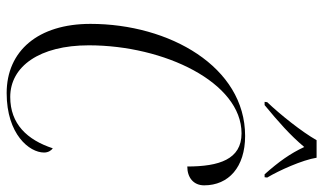

<svg xmlns="http://www.w3.org/2000/svg" viewBox="-222 -762 994 591"><g transform="rotate(90 275.5 -467.0)"><path d="M295 -792 294 -784H304C356 -827 396 -862 433 -906C453 -863 478 -828 517 -784H526L527 -792C505 -829 473 -900 466 -944H412C386 -898 333 -832 295 -792ZM267 10C394 10 450 -60 450 -105C450 -118 444 -127 437 -132C411 -53 362 -1 279 -1C185 -1 120 -91 120 -243C120 -475 234 -713 391 -713C471 -713 493 -644 493 -546C527 -546 551 -565 551 -598C551 -673 495 -724 399 -724C186 -724 54 -491 54 -248C54 -87 137 10 267 10Z"/></g></svg>

Font: Noto Serif Display Condensed Light
Style: Italic
Weight: 300
Width: 3
Italic angle: -12°
Designer: Monotype Design Team
Foundry: Monotype Imaging Inc.
Version: Version 2.009